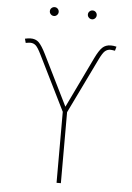

<svg xmlns="http://www.w3.org/2000/svg" viewBox="-60 -947 682 992"><g transform="rotate(5 281.0 -451.5)"><path d="M271.5 0V-368.2L130.9 -652.3Q113.3 -688.5 101.6 -698.7Q89.8 -709 74.2 -709Q67.9 -709 61.8 -708Q55.7 -707 49.8 -706.1L43.9 -727.5Q51.8 -729 58.3 -730.2Q64.9 -731.4 71.3 -731.4Q99.1 -732.4 116 -715.6Q132.8 -698.7 152.8 -658.2L282.7 -395.5L409.2 -658.7Q428.7 -699.2 445.6 -715.3Q462.4 -731.4 489.3 -731.4Q497.1 -731.4 503.9 -730.5Q510.7 -729.5 518.6 -727.5L512.7 -706.1Q506.3 -707 500.5 -708Q494.6 -709 489.3 -709Q473.1 -709 460.9 -698.5Q448.7 -688 431.6 -652.3L293.9 -368.2V0ZM380.4 -857.4Q370.6 -857.4 363.8 -864.3Q356.9 -871.1 356.9 -880.4Q356.9 -890.1 363.8 -896.7Q370.6 -903.3 380.4 -903.3Q389.6 -903.3 396.2 -896.5Q402.8 -889.6 402.8 -880.4Q402.8 -871.1 396.2 -864.3Q389.6 -857.4 380.4 -857.4ZM183.1 -857.4Q173.3 -857.4 166.5 -864.3Q159.7 -871.1 159.7 -880.4Q159.7 -890.1 166.5 -896.7Q173.3 -903.3 183.1 -903.3Q192.4 -903.3 199 -896.5Q205.6 -889.6 205.6 -880.4Q205.6 -871.1 199 -864.3Q192.4 -857.4 183.1 -857.4Z"/></g></svg>

Font: Inter 24pt Thin
Style: Regular
Weight: 250
Designer: Rasmus Andersson
Foundry: rsms
Version: Version 4.001;git-66647c0bb